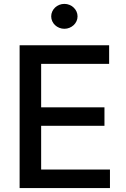

<svg xmlns="http://www.w3.org/2000/svg" viewBox="-20 -958 643 978"><path d="M79.9 0V-727.3H535.9V-632.8H189.6V-411.2H512.1V-317.1H189.6V-94.5H540.1V0ZM307.9 -938.2Q321.7 -938.2 333.8 -933.2Q345.9 -928.3 355.1 -919.6Q364.3 -910.9 369.7 -899.3Q375 -887.8 375 -874.6Q375 -861.5 369.7 -850Q364.3 -838.4 355.1 -829.9Q345.9 -821.4 333.8 -816.4Q321.7 -811.4 307.9 -811.4Q294 -811.4 281.8 -816.4Q269.5 -821.4 260.5 -829.9Q251.4 -838.4 246.1 -850Q240.8 -861.5 240.8 -874.6Q240.8 -887.8 246.1 -899.3Q251.4 -910.9 260.5 -919.6Q269.5 -928.3 281.8 -933.2Q294 -938.2 307.9 -938.2Z"/></svg>

Font: Cannonade Med
Style: Regular
Weight: 500
Designer: Rasmus Andersson
Foundry: rsms
Version: Version 3.012;git-f93a4a705